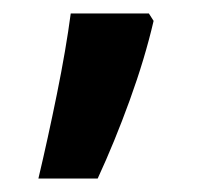

<svg xmlns="http://www.w3.org/2000/svg" viewBox="-20 -230 315 285"><path d="M201 -210 208 -199Q195 -143 172.5 -81Q150 -19 125 35H37Q51 -24 64.5 -90.5Q78 -157 85 -210Z"/></svg>

Font: Noto Sans Telugu UI SemiCondensed SemiBold
Style: Regular
Weight: 600
Width: 4
Designer: Jelle Bosma - Monotype Design Team
Foundry: Monotype Imaging Inc.
Version: Version 2.005; ttfautohint (v1.8.4.7-5d5b)